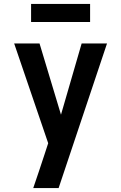

<svg xmlns="http://www.w3.org/2000/svg" viewBox="-20 -751 616 976"><path d="M149 205H278L524 -530H395L290 -168L181 -530H52L225 -23L206 35Q192 77 178 119.5Q164 162 149 205ZM438 -639V-731H138V-639Z"/></svg>

Font: Iosevka Sparkle
Style: Bold
Weight: 700
Designer: Belleve Invis
Foundry: Belleve Invis
Version: Version 4.5.0; ttfautohint (v1.8.3)